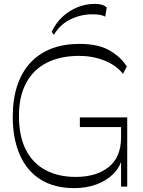

<svg xmlns="http://www.w3.org/2000/svg" viewBox="-20 -965 740 993"><path d="M364 8Q261 8 190 -36.5Q119 -81 82.5 -164Q46 -247 46 -361Q46 -454 70 -524.5Q94 -595 139 -642.5Q184 -690 247.5 -714Q311 -738 390 -738Q489 -738 547 -704Q605 -670 636 -621L616 -583Q582 -627 521 -651.5Q460 -676 390 -676Q291 -676 221 -640Q151 -604 114.5 -534.5Q78 -465 78 -366Q78 -260 114 -190Q150 -120 216 -85Q282 -50 372 -50Q478 -50 542 -101Q606 -152 606 -254V-333L632 -308H393V-358H638V0H606V-151L612 -149Q602 -102 567 -66.5Q532 -31 479.5 -11.5Q427 8 364 8ZM259 -785 247 -800Q269 -847 304 -879Q339 -911 382 -928Q425 -945 470 -945Q513 -945 532 -926L524 -879Q511 -886 494.5 -888.5Q478 -891 457 -891Q397 -891 343 -864Q289 -837 259 -785Z"/></svg>

Font: Savate ExtraLight
Style: Regular
Weight: 200
Designer: Max Esnée
Foundry: Plomb Type
Version: Version 2.000